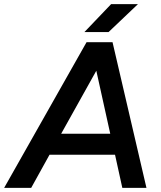

<svg xmlns="http://www.w3.org/2000/svg" viewBox="-53 -903 775 923"><path d="M363 -700H488L651 0H535L500 -159H185L97 0H-33ZM477 -260 410 -563 241 -260ZM481 -883H610L469 -749H353Z"/></svg>

Font: Oak Sans Semibold
Style: Italic
Weight: 600
Italic angle: -9.49998°
Foundry: Erik Kennedy, Walven
Version: Version 1.000